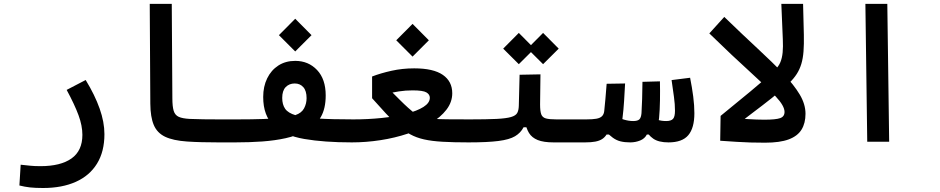

<svg xmlns="http://www.w3.org/2000/svg" viewBox="-20 -713 4728 966"><path d="M196.8 232.9Q157.7 232.9 131.3 230Q105 227.1 77.6 220.2L84 115.7Q111.8 118.7 132.6 120.8Q153.3 123 183.6 123Q285.2 123 339.8 84.2Q394.5 45.4 394.5 -34.7Q394.5 -80.6 375 -133.5Q355.5 -186.5 315.4 -260.7L411.1 -310.5Q457.5 -234.4 481.4 -166.5Q505.4 -98.6 505.4 -38.1Q505.4 49.8 468 110.4Q430.7 170.9 361.3 201.9Q292 232.9 196.8 232.9Z M1166 3.4Q1120.6 3.4 1078.4 3.4Q1036.1 3.4 996.8 2.4Q957.5 1.5 920.9 -1Q850.6 -5.9 810.5 -25.1Q770.5 -44.4 753.7 -84.2Q736.8 -124 736.3 -191.4L733.4 -693.4H844.2L847.2 -218.8Q847.2 -177.2 853.8 -155.5Q860.4 -133.8 879.2 -125.2Q897.9 -116.7 935.1 -114.7Q967.8 -113.3 1004.4 -112.8Q1041 -112.3 1082.8 -112.3Q1124.5 -112.3 1171.9 -112.3Q1187 -112.3 1193.8 -97.7Q1200.7 -83 1200.7 -57.1Q1200.7 -27.8 1191.9 -12.2Q1183.1 3.4 1166 3.4Z M1164.1 3.4 1171.9 -112.3Q1248 -112.3 1305.7 -114.3Q1363.3 -116.2 1403.3 -121.1Q1443.4 -126 1465.8 -133.8Q1497.6 -144.5 1510 -168.2Q1522.5 -191.9 1522.5 -219.2Q1522.5 -255.9 1506.1 -274.4Q1489.7 -293 1462.9 -293Q1435.1 -293 1417.5 -274.9Q1399.9 -256.8 1399.9 -220.2Q1399.9 -187 1414.6 -165.8Q1429.2 -144.5 1467.5 -133.1Q1505.9 -121.6 1576.4 -116.9Q1647 -112.3 1758.8 -112.3Q1786.1 -112.3 1798.8 -98.1Q1811.5 -84 1811.5 -56.6Q1811.5 -25.9 1795.4 -11.2Q1779.3 3.4 1750.5 3.4Q1610.4 3.4 1510.5 -13.9Q1410.6 -31.2 1357.4 -80.8Q1304.2 -130.4 1304.2 -225.1Q1304.2 -277.8 1324.2 -318.8Q1344.2 -359.9 1380.4 -383.3Q1416.5 -406.7 1465.3 -406.7Q1531.7 -406.7 1575.2 -360.8Q1618.7 -314.9 1618.7 -232.9Q1618.7 -166.5 1594 -124Q1569.3 -81.5 1511.7 -51.3Q1471.2 -29.8 1417.5 -17.8Q1363.8 -5.9 1299.8 -1.2Q1235.8 3.4 1164.1 3.4ZM1465.3 -454.1 1383.3 -536.1 1465.3 -618.7 1547.4 -536.1Z M1750 3.4 1757.8 -112.3Q1831.1 -112.3 1899.9 -119.4Q1968.8 -126.5 2023.7 -140.6Q2078.6 -154.8 2110.6 -175Q2142.6 -195.3 2142.6 -221.2Q2142.6 -237.8 2125.5 -248Q2108.4 -258.3 2055.7 -258.3Q2020 -258.3 1987.3 -253.2Q1954.6 -248 1924.8 -240.7L1931.6 -270.5Q1967.8 -234.4 1991.2 -210.9Q2014.6 -187.5 2033.2 -170.9Q2051.8 -154.3 2072.3 -138.2Q2085 -128.9 2103.5 -123.5Q2122.1 -118.2 2152.3 -115.7Q2182.6 -113.3 2229.5 -112.8Q2276.4 -112.3 2344.7 -112.3Q2383.3 -112.3 2392.8 -99.6Q2402.3 -86.9 2402.3 -57.6Q2402.3 -23.9 2389.4 -10.3Q2376.5 3.4 2336.9 3.4Q2260.7 3.4 2206.5 0.2Q2152.3 -2.9 2113.3 -11.7Q2074.2 -20.5 2043.7 -37.4Q2013.2 -54.2 1983.9 -80.6Q1950.2 -110.8 1921.6 -142.1Q1893.1 -173.3 1852.1 -218.8V-328.1Q1895 -344.7 1949.7 -356.9Q2004.4 -369.1 2064 -369.1Q2160.2 -369.1 2207.8 -336.4Q2255.4 -303.7 2255.4 -243.7Q2255.4 -199.2 2226.1 -161.1Q2196.8 -123 2146.2 -92.5Q2095.7 -62 2031.2 -40.5Q1966.8 -19 1894.3 -7.8Q1821.8 3.4 1750 3.4ZM2055.7 -428.2 1973.6 -510.3 2055.7 -592.8 2137.7 -510.3Z M2337.9 3.4 2343.8 -112.3Q2428.7 -112.3 2478 -114.7Q2527.3 -117.2 2551.3 -124.3Q2575.2 -131.3 2582.5 -145Q2589.8 -158.7 2590.3 -181.6L2594.2 -336.9L2699.2 -338.9L2697.3 -187.5Q2697.3 -153.8 2690.2 -132.6Q2683.1 -111.3 2672.9 -97.9Q2662.6 -84.5 2650.9 -72.8H2614.3Q2599.6 -44.4 2571.3 -27.6Q2543 -10.7 2488 -3.7Q2433.1 3.4 2337.9 3.4ZM2923.8 3.4Q2895.5 3.4 2867.7 3.4Q2839.8 3.4 2813.7 3.4Q2787.6 3.4 2765.1 3.4Q2714.8 3.4 2685.3 -8.5Q2655.8 -20.5 2641.4 -44.2Q2627 -67.9 2621.6 -102.1L2697.3 -187.5Q2697.3 -153.8 2703.1 -137.9Q2709 -122.1 2726.3 -117.2Q2743.7 -112.3 2779.3 -112.3Q2815.9 -112.3 2850.8 -112.3Q2885.7 -112.3 2929.7 -112.3Q2948.2 -112.3 2957.3 -98.6Q2966.3 -85 2966.3 -62Q2966.3 -25.4 2953.9 -11Q2941.4 3.4 2923.8 3.4ZM2712.4 -390.1 2633.8 -468.3 2712.4 -547.4 2791 -468.3ZM2590.3 -390.1 2511.7 -468.3 2590.3 -547.4 2668.9 -468.3Z M2923.8 3.4 2929.7 -112.3Q2961.9 -112.3 2980.7 -115.7Q2999.5 -119.1 3008.8 -128.4Q3018.1 -137.7 3020 -153.8Q3022.9 -179.2 3025.9 -214.4Q3028.8 -249.5 3032.2 -291.5L3125 -293Q3122.6 -247.6 3119.9 -203.9Q3117.2 -160.2 3111.8 -117.7Q3108.9 -92.3 3099.4 -70.8Q3089.8 -49.3 3076.2 -36.1H3031.7Q3022.9 -22 3009.3 -13.2Q2995.6 -4.4 2974.9 -0.5Q2954.1 3.4 2923.8 3.4ZM3150.9 3.4Q3123 3.4 3102.3 -1.7Q3081.5 -6.8 3063 -20.3Q3044.4 -33.7 3021.5 -57.6L3072.3 -131.8Q3095.7 -118.2 3119.6 -111.1Q3143.6 -104 3165.5 -104Q3188 -104 3196.8 -112.5Q3205.6 -121.1 3207.5 -143.6Q3209.5 -173.3 3210.7 -214.6Q3211.9 -255.9 3212.4 -301.3L3300.3 -303.7Q3301.3 -254.9 3300.5 -207.8Q3299.8 -160.6 3295.9 -118.2Q3293.9 -95.7 3286.4 -72.8Q3278.8 -49.8 3271 -36.1H3234.4Q3224.1 -15.6 3200.7 -6.1Q3177.2 3.4 3150.9 3.4ZM3343.3 3.4Q3293.5 3.4 3266.6 -15.4Q3239.7 -34.2 3221.2 -70.3L3247.6 -129.9Q3269 -117.7 3287.8 -110.8Q3306.6 -104 3331.5 -104Q3356 -104 3366 -114.7Q3376 -125.5 3376 -155.8Q3376 -188.5 3370.8 -225.8Q3365.7 -263.2 3358.9 -310.1L3452.1 -321.8Q3461.9 -272.5 3467.8 -227.3Q3473.6 -182.1 3473.6 -143.1Q3473.6 -69.3 3443.1 -33Q3412.6 3.4 3343.3 3.4Z M3829.1 4.9Q3788.1 4.9 3755.4 3.9Q3722.7 2.9 3687.3 0.7Q3651.9 -1.5 3603.5 -4.9L3605.5 -129.9L3683.6 -118.2Q3713.9 -115.7 3739 -114Q3764.2 -112.3 3785.4 -111.6Q3806.6 -110.8 3825.2 -110.8Q3883.3 -110.8 3905.3 -118.7Q3927.2 -126.5 3927.2 -149.9Q3927.2 -180.2 3883.1 -227.3Q3838.9 -274.4 3754.4 -350.8Q3669.9 -427.2 3548.8 -544.9L3624 -627.9Q3716.8 -538.1 3792 -468.5Q3867.2 -398.9 3920.9 -342.5Q3974.6 -286.1 4003.7 -237.3Q4032.7 -188.5 4032.7 -140.6Q4032.7 -93.3 4012.7 -60.8Q3992.7 -28.3 3948.2 -11.7Q3903.8 4.9 3829.1 4.9Z M3679.2 -77.1 3605.5 -129.9Q3683.1 -193.4 3754.6 -252.2Q3826.2 -311 3877.4 -359.9Q3897 -377.9 3906 -399.4Q3915 -420.9 3917.7 -449.2Q3920.4 -477.5 3918.5 -516.6L3911.1 -693.4H4020.5L4024.4 -537.6Q4025.4 -490.2 4022.7 -454.6Q4020 -418.9 4011.7 -391.4Q4003.4 -363.8 3988.5 -340.6Q3973.6 -317.4 3950.2 -294.9Q3910.6 -257.3 3863.5 -220Q3816.4 -182.6 3768.8 -147Q3721.2 -111.3 3679.2 -77.1Z M4343.3 0 4334 -693.4H4444.3L4453.6 0Z"/></svg>

Font: Cascadia Code Medium
Style: Regular
Weight: 500
Monospace: yes
Designer: Aaron Bell
Foundry: Saja Typeworks
Version: Version 2407.024